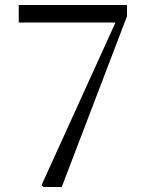

<svg xmlns="http://www.w3.org/2000/svg" viewBox="-20 -748 589 768"><path d="M154 0 146 -7 442 -658H55V-728H488V-683L227 0Z"/></svg>

Font: Early Summer Mincho
Style: Regular
Weight: 400
Designer: GuiWonder
Version: Version 1.002